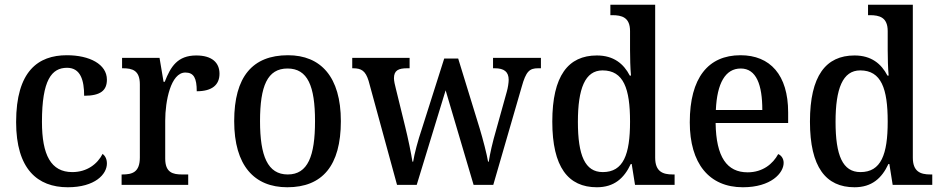

<svg xmlns="http://www.w3.org/2000/svg" viewBox="-20 -780 3969 810"><path d="M266 10C381 10 431 -45 431 -90C431 -109 424 -122 413 -131C391 -88 347 -54 285 -54C195 -54 157 -126 157 -266C157 -443 198 -494 263 -494C320 -494 335 -441 335 -376C405 -376 431 -399 431 -444C431 -509 358 -547 262 -547C141 -547 48 -480 48 -265C48 -67 138 10 266 10Z M493 0H774V-44H748C709 -44 677 -52 677 -111V-271C677 -353 700 -474 762 -474C798 -474 810 -450 810 -395C876 -395 906 -423 906 -469C906 -516 874 -546 808 -546C729 -546 700 -499 675 -435H670L653 -536H495V-492H498C539 -492 570 -483 570 -424V-116C570 -53 538 -44 496 -44H493Z M1192 10C1340 10 1418 -81 1418 -269C1418 -456 1333 -547 1195 -547C1045 -547 968 -456 968 -269C968 -81 1053 10 1192 10ZM1194 -44C1109 -44 1077 -122 1077 -269C1077 -417 1108 -491 1193 -491C1278 -491 1309 -417 1309 -269C1309 -122 1279 -44 1194 -44Z M1535 -439 1655 0H1738L1860 -399L1978 0H2061L2181 -414C2199 -479 2214 -492 2250 -492H2262V-536H2060V-492H2067C2107 -492 2126 -477 2126 -443C2126 -432 2123 -410 2118 -393L2074 -235C2057 -177 2047 -131 2042 -98H2039C2034 -129 2017 -194 2004 -237L1913 -533H1854L1759 -234C1744 -190 1728 -131 1723 -98H1720C1715 -131 1701 -199 1689 -247L1650 -406C1646 -421 1642 -439 1642 -450C1642 -483 1661 -492 1698 -492H1708V-536H1466V-492H1469C1505 -492 1522 -481 1535 -439Z M2498 10C2571 10 2613 -28 2641 -88H2645L2659 0H2826V-44H2818C2776 -44 2744 -56 2744 -115V-760H2555V-716H2563C2603 -716 2638 -707 2638 -649V-570C2638 -536 2639 -493 2642 -461H2637C2611 -511 2569 -546 2498 -546C2377 -546 2310 -460 2310 -267C2310 -75 2377 10 2498 10ZM2523 -54C2448 -54 2418 -124 2418 -266C2418 -406 2448 -483 2522 -483C2611 -483 2638 -406 2638 -267C2638 -128 2610 -54 2523 -54Z M3114 10C3233 10 3286 -50 3286 -93C3286 -112 3275 -125 3263 -130C3241 -89 3198 -53 3134 -53C3047 -53 3001 -117 2999 -261H3305V-306C3305 -464 3229 -547 3104 -547C2968 -547 2890 -452 2890 -264C2890 -91 2971 10 3114 10ZM3196 -316H3000C3005 -429 3040 -491 3105 -491C3171 -491 3196 -422 3196 -316Z M3585 10C3658 10 3700 -28 3728 -88H3732L3746 0H3913V-44H3905C3863 -44 3831 -56 3831 -115V-760H3642V-716H3650C3690 -716 3725 -707 3725 -649V-570C3725 -536 3726 -493 3729 -461H3724C3698 -511 3656 -546 3585 -546C3464 -546 3397 -460 3397 -267C3397 -75 3464 10 3585 10ZM3610 -54C3535 -54 3505 -124 3505 -266C3505 -406 3535 -483 3609 -483C3698 -483 3725 -406 3725 -267C3725 -128 3697 -54 3610 -54Z"/></svg>

Font: Noto Serif Hebrew SemiCondensed Medium
Style: Regular
Weight: 500
Width: 4
Designer: Monotype Design Team
Foundry: Monotype Imaging Inc.
Version: Version 2.004